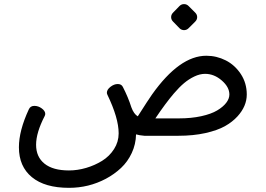

<svg xmlns="http://www.w3.org/2000/svg" viewBox="-20 -652 1275 922"><path d="M811 -591.3 841.8 -623Q851.1 -632.3 863.8 -632.3Q876.5 -632.3 885.7 -623L917.5 -591.3Q926.8 -582 926.8 -569.8Q926.8 -557.6 917.5 -548.3L885.7 -516.6Q876.5 -507.3 863.8 -507.3Q851.1 -507.3 841.8 -516.6L811 -548.3Q801.8 -557.6 801.8 -569.8Q801.8 -582 811 -591.3ZM839.4 -83.5Q898.4 -83.5 946.3 -94Q994.1 -104.5 1022.7 -121.6Q1051.3 -138.7 1066.4 -158.4Q1081.5 -178.2 1081.5 -198.2Q1081.5 -233.9 1044.9 -265.6Q1008.3 -297.4 964.8 -297.4Q939.9 -297.4 913.3 -284.7Q886.7 -272 863.8 -252.7Q840.8 -233.4 814.9 -203.1Q774.9 -156.2 726.1 -83.5ZM70.8 55.2Q70.8 -24.4 118.2 -126.5Q125.5 -143.6 144.8 -143.6Q164.1 -143.6 180.7 -131.3Q197.3 -119.1 197.3 -105Q197.3 -101.1 194.8 -95.2Q153.3 -15.1 153.3 43.2Q153.3 101.6 193.8 134Q234.4 166.5 311 166.5Q352.1 166.5 393.6 154.3Q435.1 142.1 470.2 120.4Q505.4 98.6 527.6 64Q549.8 29.3 549.8 -11.7Q549.8 -85 495.6 -197.3Q493.2 -203.1 493.2 -206.5Q493.2 -221.7 510.5 -235.1Q527.8 -248.5 545.4 -248.5Q563 -248.5 569.8 -234.9Q595.7 -184.6 610.8 -136.7Q622.6 -104.5 641.6 -93.3Q693.4 -174.8 710.4 -198.7Q842.3 -384.3 970.7 -384.3Q1020 -384.3 1064 -362.1Q1107.9 -339.8 1136.5 -296.4Q1165 -252.9 1165 -198.2Q1165 -142.1 1120.6 -93.3Q1096.2 -66.4 1060.1 -46.1Q1023.9 -25.9 966.1 -12.9Q908.2 0 836.4 0H673.3Q648.4 -2 633.3 -6.8Q632.3 40.5 612.8 82.5Q593.3 124.5 561.3 154.5Q529.3 184.6 488.3 206.5Q406.2 250 311.5 250Q195.3 250 133.1 198.7Q70.8 147.5 70.8 55.2Z"/></svg>

Font: Behdad
Style: Regular
Weight: 400
Designer: Mohammad Saleh Souzanchi
Foundry: http://font-store.ir
Version: Version:1.0.1;RFB:1.2.5;Building:2018-09-04 19:53:52.209180